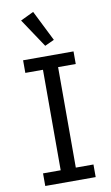

<svg xmlns="http://www.w3.org/2000/svg" viewBox="-103 -1000 605 1050"><g transform="rotate(-10 200.0 -474.5)"><path d="M340 0H60V-70H158V-628H60V-698H340V-628H242V-70H340ZM193 -755 87 -914 160 -949 245 -779Z"/></g></svg>

Font: IBM Plex Sans Var
Style: Regular
Weight: 400
Designer: Mike Abbink, Paul van der Laan, Pieter van Rosmalen
Foundry: Bold Monday
Version: Version 3.000